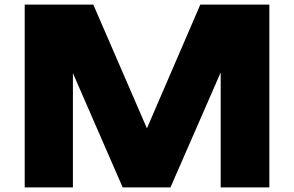

<svg xmlns="http://www.w3.org/2000/svg" viewBox="-20 -820 1286 840"><path d="M88.1 0H299V-500L516.8 0H725.7L945.5 -503V0H1158.4V-800H856.4L622.8 -258.4L388.1 -800H88.1Z"/></svg>

Font: Calandify
Style: Semi Bold
Weight: 700
Designer: Brittany Allen
Foundry: Brittany Allen
Version: Version 1.0; ttfautohint (v1.8.4.7-5d5b)